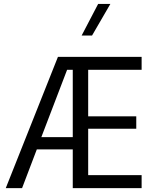

<svg xmlns="http://www.w3.org/2000/svg" viewBox="-20 -969 789 989"><path d="M485.5 -948.7 400.5 -785.9H454.1L548.5 -948.7ZM354.8 -609.4V-262.5H192.9L325.6 -609.4ZM278.5 -676.2 9.7 0H93.7L169.7 -199.6H354.8V0H709.5V-67H434.2V-305.8H681.9V-369.8H434.2V-609.4H709.5V-676.2Z"/></svg>

Font: Estedad-FD VF
Style: Regular
Weight: 100
Designer: Amin Abedi
Version: Version 7.3